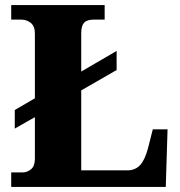

<svg xmlns="http://www.w3.org/2000/svg" viewBox="-20 -734 707 754"><path d="M24 0V-57H70Q87 -57 102 -69.5Q117 -82 117 -110V-274L38 -229V-302L117 -348V-602Q117 -631 101 -644Q85 -657 63 -657H24V-714H391V-657H349Q321 -657 310 -644.5Q299 -632 299 -604V-453L438 -534V-459L299 -379V-65H480Q511 -65 530 -85.5Q549 -106 561 -151L580 -226H638L631 0Z"/></svg>

Font: Noto Serif ExtraBold
Style: Regular
Weight: 800
Designer: Monotype Design Team
Foundry: Monotype Imaging Inc.
Version: Version 2.014